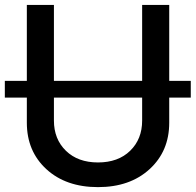

<svg xmlns="http://www.w3.org/2000/svg" viewBox="-23 -747 794 779"><path d="M751 -418.9V-351.1H663.6V-249Q663.6 -133.8 584 -60.8Q504.4 12.2 374.5 12.2Q244.6 12.2 165.3 -60.5Q85.9 -133.3 85.9 -249V-351.1H-3.4V-418.9H85.9V-727.1H195.8V-418.9H553.7V-727.1H663.6V-418.9ZM553.7 -351.1H195.8V-257.8Q195.8 -182.6 244.4 -135.3Q293 -87.9 374.5 -87.9Q456.5 -87.9 505.1 -135.3Q553.7 -182.6 553.7 -257.8Z"/></svg>

Font: Interop Med
Style: Regular
Weight: 500
Designer: Rasmus Andersson, Google, Jang Haemin
Foundry: jhaemin
Version: Version 1.007